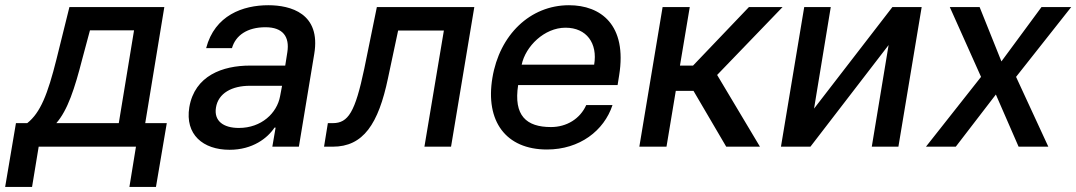

<svg xmlns="http://www.w3.org/2000/svg" viewBox="-73 -573 4204 750"><path d="M-52.9 157.3H52.2L78.1 0H458.1L432.5 157.3H536.2L578.5 -92H494.3L568.9 -545.5H198.2L147.7 -342C113.3 -204.5 84.9 -132.8 33.4 -92H-10.7ZM147 -92C191.4 -142.8 218.8 -227.3 248.2 -342L278.4 -454.5H450.6L391 -92Z M823.9 12.1C914.1 12.1 972.3 -33.7 999.3 -74.6H1003.6L990.8 0H1094.5L1154.5 -362.2C1181.1 -521 1061.8 -552.6 975.1 -552.6C876.4 -552.6 766 -513.8 732.2 -384.9H833.1C847.3 -435 893.1 -466.6 964.1 -466.6C1032.3 -466.6 1058.9 -429.3 1049.4 -369L1041.2 -316.8H903.4C796.9 -316.8 687.5 -277.7 666.5 -154.1C649.1 -47.2 720.2 12.1 823.9 12.1ZM770.6 -152.7C779.5 -209.5 833.8 -237.9 902.7 -237.9H1028.8L1021 -196.7C1008.9 -131.4 948.5 -73.2 860.1 -73.2C800.1 -73.2 762.1 -100.1 770.6 -152.7Z M1192.8 0H1226.9C1345.9 0 1405.2 -88.1 1442.8 -268.5L1482.2 -453.8H1660.9L1584.9 0H1688.9L1779.8 -545.5H1399.1L1349.8 -304C1314.3 -135.7 1287.6 -92 1226.9 -92H1207.7Z M2063.6 11C2191.4 11 2286.6 -62.5 2319.6 -162.6H2217C2192.8 -108.7 2140.3 -76.7 2079.2 -76.7C1983.3 -76.7 1932.5 -121.1 1951 -240.8H2339.5L2345.5 -278.4C2377.5 -475.9 2273.8 -552.6 2149.5 -552.6C1997.9 -552.6 1878.2 -436.8 1850.5 -269.2C1822.1 -99.8 1902.7 11 2063.6 11ZM1964.8 -320.3C1979.8 -392 2053.3 -464.8 2136 -464.8C2218.4 -464.8 2262.1 -403.8 2247.9 -320.3Z M2424.4 0H2530.5L2566.8 -218H2636L2763.8 0H2895.6L2728.3 -280.2L2984 -545.5H2852.6L2634.2 -316.8H2583.1L2621.4 -545.5H2515.3Z M3106.9 -148.8 3172.2 -545.5H3068.5L2977.6 0H3092.7L3398.1 -397L3332.4 0H3436.4L3527.3 -545.5H3413Z M3753.6 -545.5H3637.1L3759.2 -272.7L3544 0H3660.5L3817.1 -203.8L3905.9 0H4022L3896 -272.7L4111.5 -545.5H3995.4L3838.8 -333.1Z"/></svg>

Font: Margiela Sans Medium
Style: Italic
Weight: 500
Italic angle: -9.39999°
Designer: Stefan Endress, Andreas Faust
Version: Version 1.100;FEAKit 1.0